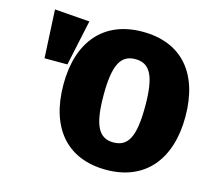

<svg xmlns="http://www.w3.org/2000/svg" viewBox="-105 -842 1093 989"><g transform="rotate(15 442.0 -348.0)"><path d="M539 -716C330 -716 214 -575 214 -349C214 -118 330 20 539 20C748 20 864 -123 864 -349C864 -580 748 -716 539 -716ZM72 -710 85 -453H207L259 -696ZM539 -570C617 -570 650 -510 650 -349C650 -188 619 -126 539 -126C461 -126 428 -188 428 -349C428 -510 461 -570 539 -570Z"/></g></svg>

Font: Fira Sans Heavy
Style: Regular
Weight: 900
Designer: bBox Type GmbH & Carrois Corporate GbR & Edenspiekermann AG
Foundry: bBox Type GmbH & Carrois Corporate GbR & Edenspiekermann AG
Version: Version 4.300;PS 004.300;hotconv 1.0.88;makeotf.lib2.5.64775